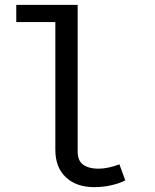

<svg xmlns="http://www.w3.org/2000/svg" viewBox="-20 -759 640 791"><path d="M496 -16Q477 -5 441.5 3.5Q406 12 368 12Q295 12 251.5 -28.5Q208 -69 208 -142V-668H47V-739H300V-134Q300 -96 323.5 -80Q347 -64 385 -64Q406 -64 428.5 -69Q451 -74 472 -82Z"/></svg>

Font: Wlorlttqgufhjawjgtejqphaquk
Style: Regular
Weight: 400
Monospace: yes
Designer: Carrois Corporate & Edenspiekermann
Foundry: Carrois Corporate GbR & Edenspiekermann AG
Version: Version 2.001